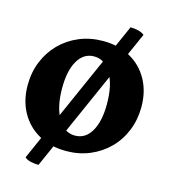

<svg xmlns="http://www.w3.org/2000/svg" viewBox="-129 -874 973 1105"><g transform="rotate(15 357.5 -321.0)"><path d="M336 12Q243 12 173 -27Q103 -66 64 -136Q25 -206 25 -298Q25 -374 51.5 -439Q78 -504 126 -552.5Q174 -601 239 -628Q304 -655 380 -655Q473 -655 542.5 -616Q612 -577 651 -507Q690 -437 690 -345Q690 -269 663.5 -203.5Q637 -138 589 -90Q541 -42 476.5 -15Q412 12 336 12ZM362 -87Q424 -87 459 -146.5Q494 -206 494 -310Q494 -422 455.5 -489Q417 -556 353 -556Q291 -556 256 -496.5Q221 -437 221 -333Q221 -221 259.5 -154Q298 -87 362 -87ZM204 130Q179 130 156 124.5Q133 119 121 107L511 -772Q534 -772 557 -766.5Q580 -761 594 -749Z"/></g></svg>

Font: Petrona Black
Style: Regular
Weight: 900
Designer: Ringo R. Seeber
Foundry: Ringo R. Seeber
Version: Version 2.001; ttfautohint (v1.8.3)